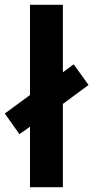

<svg xmlns="http://www.w3.org/2000/svg" viewBox="-41 -780 389 800"><path d="M84 0V-252L40 -221L-21 -307L84 -384V-760H221V-479L266 -512L328 -426L221 -347V0Z"/></svg>

Font: Noto Sans Khmer Condensed
Style: Bold
Weight: 700
Width: 3
Designer: Danh Hong and the Monotype Design Team
Foundry: Monotype Imaging Inc.
Version: Version 2.004